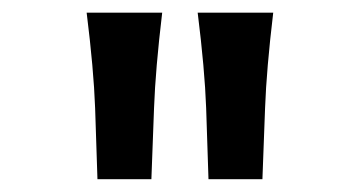

<svg xmlns="http://www.w3.org/2000/svg" viewBox="-20 -794 570 304"><path d="M219.7 -510.3H134.3Q132.8 -562 130.6 -623Q128.4 -684.1 117.2 -773.9H236.8Q226.1 -684.1 223.9 -623Q221.7 -562 219.7 -510.3ZM395.5 -510.3H310.1Q308.6 -562 306.4 -623Q304.2 -684.1 293 -773.9H412.6Q401.9 -684.1 399.7 -623Q397.5 -562 395.5 -510.3Z"/></svg>

Font: Andika
Style: Bold
Weight: 700
Designer: Victor Gaultney, Annie Olsen, Julie Remington, Don Collingsworth, Eric Hays, Becca Hirsbrunner
Foundry: SIL International
Version: Version 6.101